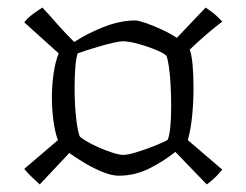

<svg xmlns="http://www.w3.org/2000/svg" viewBox="-20 -544 650 507"><path d="M85 -57Q75 -66 63.5 -77Q52 -88 44 -98L133 -174Q125 -195 121 -226Q117 -257 117 -288Q117 -318 121.5 -349.5Q126 -381 135 -403L44 -485Q52 -496 68.5 -508Q85 -520 92 -524Q109 -506 128.5 -483.5Q148 -461 176 -433Q209 -455 253 -472.5Q297 -490 338 -490Q345 -490 364 -483.5Q383 -477 406 -466.5Q429 -456 447 -444L523 -524Q538 -514 547.5 -506Q557 -498 567 -487Q546 -471 525.5 -453.5Q505 -436 481 -413Q486 -400 488.5 -373.5Q491 -347 491 -312Q491 -275 487.5 -239Q484 -203 476 -174L567 -96Q563 -91 556 -83.5Q549 -76 541 -69Q533 -62 526 -57L443 -143Q415 -120 376 -100Q337 -80 293 -80Q276 -80 252 -89.5Q228 -99 204.5 -113Q181 -127 163 -140ZM305 -135Q316 -135 333.5 -140Q351 -145 370 -152Q389 -159 404 -165.5Q419 -172 423 -175Q428 -188 430 -211.5Q432 -235 432 -262Q432 -292 430.5 -319.5Q429 -347 426 -367.5Q423 -388 420 -395Q418 -401 396 -410.5Q374 -420 347.5 -427.5Q321 -435 304 -435Q297 -435 281 -431.5Q265 -428 246 -422.5Q227 -417 210 -411.5Q193 -406 185 -403Q181 -391 179 -367.5Q177 -344 177 -313Q177 -267 181 -232.5Q185 -198 190 -185Q192 -181 206 -172.5Q220 -164 239 -155.5Q258 -147 276.5 -141Q295 -135 305 -135Z"/></svg>

Font: Texturina 12pt Thin
Style: Regular
Weight: 250
Designer: Guillermo Torres Carreño
Foundry: Omnibus-Type
Version: Version 1.002